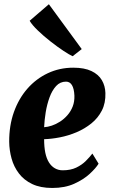

<svg xmlns="http://www.w3.org/2000/svg" viewBox="-20 -898 548 929"><path d="M457 -106Q444 -84.5 414.2 -57Q384.5 -29.5 339.2 -9Q294 11.5 233 11.5Q175.5 11.5 135.8 -7.5Q96 -26.5 71.5 -58.8Q47 -91 36 -130.8Q25 -170.5 24.5 -212Q24 -290 47.2 -355.5Q70.5 -421 112.5 -469Q154.5 -517 211.5 -543.8Q268.5 -570.5 334.5 -570.5Q388.5 -570.5 422.5 -554.2Q456.5 -538 472.8 -510.2Q489 -482.5 490 -448Q491.5 -399.5 472.8 -363Q454 -326.5 422 -300.8Q390 -275 350.5 -258.2Q311 -241.5 270 -233.5Q229 -225.5 193.5 -224.5Q193.5 -187 199.2 -159Q205 -131 216.8 -112.2Q228.5 -93.5 245.5 -83.8Q262.5 -74 283.5 -74Q321.5 -74 348.8 -87Q376 -100 395 -119Q414 -138 427 -155ZM299.5 -503Q271 -503 251.5 -481.8Q232 -460.5 219.8 -427Q207.5 -393.5 201.2 -355.2Q195 -317 193.5 -282.5Q210.5 -283.5 230.8 -290.2Q251 -297 270.5 -309.5Q290 -322 306.2 -340.5Q322.5 -359 331.8 -382.8Q341 -406.5 340 -435.5Q338.5 -469 328.2 -486Q318 -503 299.5 -503ZM331.5 -626Q316.5 -632.5 287 -652Q257.5 -671.5 224 -697.8Q190.5 -724 162.8 -750.8Q135 -777.5 123.5 -797.5L216.5 -877.5L375.5 -660.5Z"/></svg>

Font: Merriweather 20pt Black
Style: Italic
Weight: 900
Italic angle: -7.8°
Version: Version 2.101